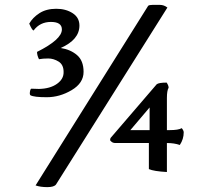

<svg xmlns="http://www.w3.org/2000/svg" viewBox="-20 -694 874 788"><path d="M594 -160V-253L515 -160ZM665 -107V12Q611 9 591 0V-107H454Q444 -107 438 -112Q432 -116 432 -120Q432 -124 434 -128L623 -348Q631 -355 664 -355Q672 -343 672 -334Q665 -322 665 -292V-160H677Q712 -160 726 -168Q734 -158 734 -151Q734 -123 718 -99Q695 -107 665 -107ZM588 -670Q592 -674 606 -674Q620 -674 636 -674Q653 -674 667 -663L210 63Q202 74 174 74Q146 74 126 67ZM234 -573Q234 -604 189 -604Q144 -604 118 -569Q112 -569 100 -597Q114 -622 142 -640Q170 -658 211 -658Q250 -658 278 -640Q306 -622 306 -589Q306 -531 229 -497Q269 -491 296 -468Q323 -445 323 -399Q323 -353 274 -324Q225 -295 172 -295Q119 -295 105 -303Q101 -306 103 -318Q105 -330 109 -330Q124 -329 140 -329Q186 -330 214 -350Q242 -370 241 -399Q241 -428 221 -441Q200 -454 178 -454Q156 -454 140 -451Q132 -467 132 -481Q234 -532 234 -573Z"/></svg>

Font: Lusitana
Style: Bold
Weight: 700
Designer: Ana Paula Megda
Foundry: Ana Paula Megda
Version: Version 1.001; ttfautohint (v1.4.1)